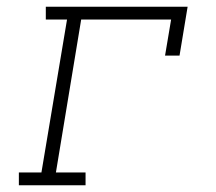

<svg xmlns="http://www.w3.org/2000/svg" viewBox="-20 -550 640 570"><path d="M36 0V-38H103L179 -492H116V-530H537L513 -385H470L488 -492H221L146 -38H234V0Z"/></svg>

Font: Iosevka Slab XLtExObl
Style: Regular
Weight: 200
Width: 7
Italic angle: -9°
Monospace: yes
Designer: Belleve Invis
Foundry: Belleve Invis
Version: Version 11.1.1; ttfautohint (v1.8.3)